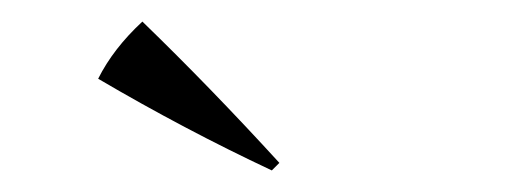

<svg xmlns="http://www.w3.org/2000/svg" viewBox="-20 -904 479 178"><path d="M232 -746Q151 -784 71 -831Q85 -859 112 -884Q175 -823 239 -753Z"/></svg>

Font: Cinzel(RUS BY LYAJKA)
Style: Regular
Weight: 400
Designer: Natanael Gama
Version: Version 1.001;PS 001.001;hotconv 1.0.56;makeotf.lib2.0.21325